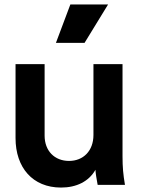

<svg xmlns="http://www.w3.org/2000/svg" viewBox="-20 -833 633 865"><path d="M255 12C324 12 380 -15 410 -68C411 -49 415 -28 420 0H543C535 -47 532 -80 532 -129V-544H401V-225C401 -153 355 -108 291 -108C226 -108 181 -153 181 -222V-544H50V-211C50 -78 127 12 255 12ZM232 -640H361L467 -813H297Z"/></svg>

Font: Mluvka
Style: Bold
Weight: 700
Designer: Modified by Jiří Krblich, Original typeface by Gumpita Rahayu
Foundry: Gumpita Rahayu & Jiří Krblich
Version: Version 2.000;Glyphs 3.1.1 (3134)